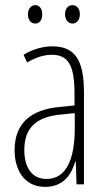

<svg xmlns="http://www.w3.org/2000/svg" viewBox="-20 -720 416 750"><path d="M89 -664C89 -643 100 -628 118 -628C134 -628 145 -642 145 -664C145 -686 134 -700 118 -700C100 -700 89 -684 89 -664ZM234 -665C234 -643 246 -628 263 -628C280 -628 292 -643 292 -665C292 -687 279 -700 263 -700C246 -700 234 -685 234 -665ZM184 -539C147 -539 106 -527 72 -506L86 -476C123 -498 156 -506 182 -506C245 -506 271 -468 271 -356V-308L210 -302C100 -291 37 -238 37 -133C37 -59 73 10 156 10C228 10 259 -38 274 -89H276L279 0H308V-359C308 -487 272 -539 184 -539ZM212 -272 272 -278V-218C272 -100 240 -21 162 -21C108 -21 75 -61 75 -134C75 -218 119 -262 212 -272Z"/></svg>

Font: Noto Sans Ethiopic ExtraCondensed ExtraLight
Style: Regular
Weight: 200
Width: 2
Designer: Monotype Design Team
Foundry: Monotype Imaging Inc.
Version: Version 2.102